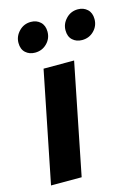

<svg xmlns="http://www.w3.org/2000/svg" viewBox="-109 -768 601 830"><g transform="rotate(-15 191.0 -353.0)"><path d="M14.2 0 113.7 -496H250.4L151.3 0ZM96.7 -572.3Q71.5 -572.3 54.6 -587.6Q37.7 -602.8 37.7 -631.3Q37.7 -660.7 59.3 -683.1Q80.8 -705.6 112.6 -705.6Q137.8 -705.6 154.7 -689.9Q171.6 -674.2 171.6 -646.2Q171.6 -615.6 150 -594Q128.5 -572.3 96.7 -572.3ZM307.2 -572.3Q282 -572.3 265.1 -587.6Q248.2 -602.8 248.2 -631.3Q248.2 -660.7 269.8 -683.1Q291.3 -705.6 323.1 -705.6Q348.3 -705.6 365.2 -689.9Q382 -674.2 382 -646.2Q382 -615.6 360.5 -594Q339 -572.3 307.2 -572.3Z"/></g></svg>

Font: Source Sans 3 VF
Style: Italic
Weight: 200
Italic angle: -11°
Designer: Paul D. Hunt
Foundry: Adobe Systems Incorporated
Version: Version 3.042;hotconv 1.0.118;makeotfexe 2.5.65603